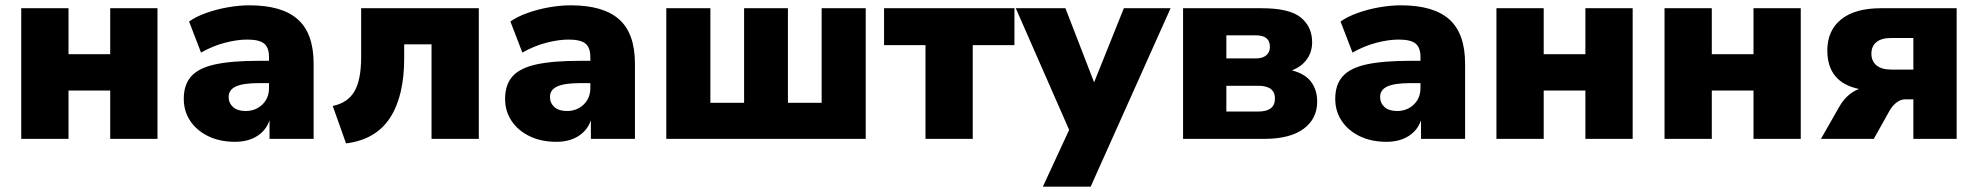

<svg xmlns="http://www.w3.org/2000/svg" viewBox="-20 -523 7448 723"><path d="M60 0V-492H238V-319H395V-492H573V0H395V-182H238V0Z M865 11Q808 11 764.5 -10Q721 -31 696.5 -67.5Q672 -104 672 -151Q672 -204 700 -235.5Q728 -267 790 -280.5Q852 -294 955 -294H993V-308Q993 -344 974.5 -359Q956 -374 911 -374Q873 -374 827 -362Q781 -350 737 -325L692 -442Q717 -460 756 -474Q795 -488 838 -495.5Q881 -503 919 -503Q1042 -503 1101.5 -450Q1161 -397 1161 -283V0H995V-70Q982 -32 948 -10.5Q914 11 865 11ZM905 -105Q942 -105 967.5 -129Q993 -153 993 -192V-210H955Q896 -210 868.5 -197.5Q841 -185 841 -158Q841 -135 857.5 -120Q874 -105 905 -105Z M1283 17 1233 -124Q1290 -136 1315 -179.5Q1340 -223 1340 -309V-492H1783V0H1605V-356H1502V-303Q1502 -161 1448.5 -79Q1395 3 1283 17Z M2075 11Q2018 11 1974.5 -10Q1931 -31 1906.5 -67.5Q1882 -104 1882 -151Q1882 -204 1910 -235.5Q1938 -267 2000 -280.5Q2062 -294 2165 -294H2203V-308Q2203 -344 2184.5 -359Q2166 -374 2121 -374Q2083 -374 2037 -362Q1991 -350 1947 -325L1902 -442Q1927 -460 1966 -474Q2005 -488 2048 -495.5Q2091 -503 2129 -503Q2252 -503 2311.5 -450Q2371 -397 2371 -283V0H2205V-70Q2192 -32 2158 -10.5Q2124 11 2075 11ZM2115 -105Q2152 -105 2177.5 -129Q2203 -153 2203 -192V-210H2165Q2106 -210 2078.5 -197.5Q2051 -185 2051 -158Q2051 -135 2067.5 -120Q2084 -105 2115 -105Z M2489 0V-492H2655V-136H2782V-492H2947V-136H3074V-492H3240V0Z M3465 0V-353H3309V-492H3800V-353H3643V0Z M3907 180 4006 -34 3805 -492H3992L4100 -213L4212 -492H4388L4087 180Z M4435 0V-492H4731Q4836 -492 4878.5 -457Q4921 -422 4921 -364Q4921 -327 4901 -299.5Q4881 -272 4845 -258Q4895 -245 4917.5 -214.5Q4940 -184 4940 -140Q4940 -76 4889 -38Q4838 0 4739 0ZM4598 -303H4709Q4734 -303 4748 -314.5Q4762 -326 4762 -347Q4762 -390 4709 -390H4598ZM4598 -103H4718Q4781 -103 4781 -152Q4781 -200 4718 -200H4598Z M5201 11Q5144 11 5100.5 -10Q5057 -31 5032.5 -67.5Q5008 -104 5008 -151Q5008 -204 5036 -235.5Q5064 -267 5126 -280.5Q5188 -294 5291 -294H5329V-308Q5329 -344 5310.5 -359Q5292 -374 5247 -374Q5209 -374 5163 -362Q5117 -350 5073 -325L5028 -442Q5053 -460 5092 -474Q5131 -488 5174 -495.5Q5217 -503 5255 -503Q5378 -503 5437.5 -450Q5497 -397 5497 -283V0H5331V-70Q5318 -32 5284 -10.5Q5250 11 5201 11ZM5241 -105Q5278 -105 5303.5 -129Q5329 -153 5329 -192V-210H5291Q5232 -210 5204.5 -197.5Q5177 -185 5177 -158Q5177 -135 5193.5 -120Q5210 -105 5241 -105Z M5615 0V-492H5793V-319H5950V-492H6128V0H5950V-182H5793V0Z M6248 0V-492H6426V-319H6583V-492H6761V0H6583V-182H6426V0Z M6837 0 6906 -121Q6934 -170 6980 -188Q6861 -213 6861 -333Q6861 -408 6913 -450Q6965 -492 7063 -492H7348V0H7185V-149H7155Q7138 -149 7123 -138Q7108 -127 7097 -109L7036 0ZM7102 -261H7185V-380H7102Q7065 -380 7046 -364.5Q7027 -349 7027 -321Q7027 -293 7046 -277Q7065 -261 7102 -261Z"/></svg>

Font: Nunito Sans Black
Style: Regular
Weight: 900
Designer: Vernon Adams
Foundry: Vernon Adams
Version: Version 3.006; ttfautohint (v1.8.3)